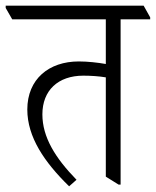

<svg xmlns="http://www.w3.org/2000/svg" viewBox="-50 -643 548 675"><path d="M193 12 219 -11C144 -88 99 -161 99 -241C99 -325 154 -377 243 -377C269 -377 299 -375 322 -371V-22L367 6H374V-575H478V-582L455 -623H-30V-615L-7 -575H322V-418C294 -423 258 -427 227 -427C122 -427 46 -365 46 -258C46 -161 106 -73 193 12Z"/></svg>

Font: Noto Serif Devanagari Condensed Light
Style: Regular
Weight: 300
Width: 3
Designer: Universal Thirst, Indian Type Foundry and the Monotype Design Team
Foundry: Monotype Imaging Inc.
Version: Version 2.004